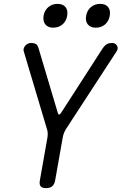

<svg xmlns="http://www.w3.org/2000/svg" viewBox="-20 -962 640 992"><path d="M475 -819Q448 -819 434 -835.5Q420 -852 425 -880Q430 -909 450 -925.5Q470 -942 498 -942Q525 -942 538.5 -925.5Q552 -909 547 -880Q542 -852 522.5 -835.5Q503 -819 475 -819ZM255 -819Q228 -819 214.5 -835.5Q201 -852 205 -880Q210 -909 230 -925.5Q250 -942 277 -942Q305 -942 318.5 -925.5Q332 -909 327 -880Q322 -852 302.5 -835.5Q283 -819 255 -819ZM218 10Q198 10 190 0.5Q182 -9 186 -30L225 -251Q227 -263 226.5 -274.5Q226 -286 222 -297L103 -696Q100 -705 103 -713Q106 -721 111.5 -727Q117 -733 124.5 -736.5Q132 -740 140 -740Q156 -740 165.5 -734.5Q175 -729 180 -710L278 -381Q281 -370 285.5 -370Q290 -370 297 -381L509 -710Q522 -729 533 -734.5Q544 -740 560 -740Q568 -740 574 -736.5Q580 -733 584 -727Q588 -721 588 -713Q588 -705 582 -696L322 -297Q315 -286 310.5 -274.5Q306 -263 304 -251L265 -30Q261 -9 249.5 0.5Q238 10 218 10Z"/></svg>

Font: Maple Mono Light
Style: Italic
Weight: 300
Italic angle: -10°
Monospace: yes
Designer: subframe7536
Version: Version 7.000